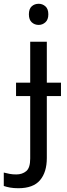

<svg xmlns="http://www.w3.org/2000/svg" viewBox="-75 -757 353 1017"><path d="M78 -681Q78 -710 93 -723.5Q108 -737 130 -737Q150 -737 165.5 -723.5Q181 -710 181 -681Q181 -653 165.5 -639Q150 -625 130 -625Q108 -625 93 -639Q78 -653 78 -681ZM22 240Q-3 240 -22 236.5Q-41 233 -55 228V157Q-40 161 -24 164Q-8 167 11 167Q43 167 64 149.5Q85 132 85 83V-248H10V-319H85V-536H173V-319H248V-248H173V80Q173 155 137 197.5Q101 240 22 240Z"/></svg>

Font: Noto Sans Historical
Style: Regular
Weight: 400
Designer: Monotype Design Team
Foundry: Monotype Imaging Inc.
Version: Version 2.013; ttfautohint (v1.8.4.7-5d5b)